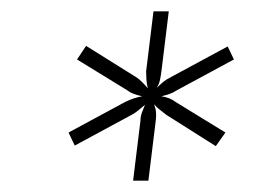

<svg xmlns="http://www.w3.org/2000/svg" viewBox="-20 -767 448 339"><path d="M215 -448 228 -554Q228 -561 230.5 -568Q233 -575 236 -582Q230 -577 224 -572Q218 -567 212 -564L112 -510L101 -533L201 -587Q209 -591 217 -593.5Q225 -596 231 -597Q222 -599 215.5 -601.5Q209 -604 204 -608L116 -662L132 -686L220 -631Q225 -628 231 -622Q237 -616 241 -611Q239 -619 238.5 -627Q238 -635 238 -641L251 -747H278L265 -641Q264 -633 262.5 -626Q261 -619 257 -612Q264 -619 269 -623Q274 -627 282 -631L382 -685L393 -662L293 -608Q285 -603 279 -601Q273 -599 265 -597Q272 -596 278.5 -593.5Q285 -591 290 -587L378 -533L361 -509L274 -564Q269 -568 262.5 -573Q256 -578 252 -583Q255 -575 255.5 -568.5Q256 -562 255 -554L242 -448Z"/></svg>

Font: Aleo Light
Style: Italic
Weight: 300
Italic angle: -7°
Designer: Alessio Laiso
Foundry: Alessio Laiso
Version: Version 2.001;gftools[0.9.29]